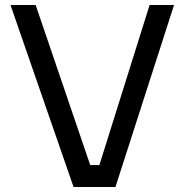

<svg xmlns="http://www.w3.org/2000/svg" viewBox="-20 -750 748 770"><path d="M443 0H275L22 -730H123L350 -64L302 -88H422L371 -64L580 -730H678Z"/></svg>

Font: Sora Variable
Style: Regular
Weight: 400
Designer: Jonathan Barnbrook, Julián Moncada
Foundry: Barnbrook Fonts
Version: Version 2.000